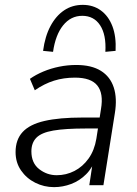

<svg xmlns="http://www.w3.org/2000/svg" viewBox="-20 -761 562 789"><path d="M202 8Q161 8 125 -10Q89 -28 66.5 -60.5Q44 -93 44 -136Q44 -187 73 -218.5Q102 -250 163 -264Q224 -278 319 -278H400L393 -233H333Q248 -233 199 -224.5Q150 -216 129.5 -195Q109 -174 109 -139Q109 -91 141 -66Q173 -41 213 -41Q252 -41 286 -58.5Q320 -76 344 -109.5Q368 -143 376 -191L395 -313Q406 -377 380 -409.5Q354 -442 288 -442Q242 -442 202 -429.5Q162 -417 123 -390L103 -437Q127 -454 158 -467Q189 -480 223.5 -487Q258 -494 293 -494Q356 -494 394.5 -470Q433 -446 447.5 -401.5Q462 -357 452 -296L405 0H347L364 -113H374Q361 -72 334 -45Q307 -18 272.5 -5Q238 8 202 8ZM198 -548 157 -552Q165 -612 187.5 -654Q210 -696 243.5 -718.5Q277 -741 320 -741Q363 -741 394.5 -718Q426 -695 442 -653Q458 -611 455 -552L413 -548Q417 -618 391.5 -657Q366 -696 318 -696Q271 -696 239.5 -657Q208 -618 198 -548Z"/></svg>

Font: Nunito Sans 12pt Light
Style: Italic
Weight: 300
Italic angle: -9°
Designer: Vernon Adams
Foundry: Vernon Adams
Version: Version 3.101;gftools[0.9.27]